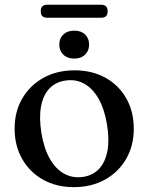

<svg xmlns="http://www.w3.org/2000/svg" viewBox="-20 -776 624 808"><path d="M294 -480Q367.5 -480 423.8 -448.8Q480 -417.5 511.5 -362Q543 -306.5 543 -233.5Q543 -163 511 -107.5Q479 -52 422 -20.2Q365 11.5 290.5 11.5Q217 11.5 161 -20Q105 -51.5 73.2 -107.2Q41.5 -163 41.5 -235Q41.5 -306 73.5 -361.2Q105.5 -416.5 162.2 -448.2Q219 -480 294 -480ZM329 -31.5Q371 -37.5 397.2 -65.8Q423.5 -94 432.2 -141.8Q441 -189.5 430 -254Q419 -319 394 -362Q369 -405 333.5 -424.2Q298 -443.5 255.5 -437Q213.5 -431 187.2 -402.8Q161 -374.5 152.5 -327Q144 -279.5 154.5 -214.5Q165.5 -149.5 190.5 -106.5Q215.5 -63.5 251 -44.5Q286.5 -25.5 329 -31.5ZM292.5 -529.5Q263.5 -529.5 246.5 -546Q229.5 -562.5 229.5 -588.5Q229.5 -614.5 246.5 -630.8Q263.5 -647 292.5 -647Q321.5 -647 338.2 -630.8Q355 -614.5 355 -588.5Q355 -562.5 338.2 -546Q321.5 -529.5 292.5 -529.5ZM151.5 -728.5Q151.5 -742.5 158.2 -749.2Q165 -756 177.5 -756H407Q419.5 -756 426.2 -749.2Q433 -742.5 433 -728.5Q433 -714.5 426.2 -708Q419.5 -701.5 407 -701.5H177.5Q165 -701.5 158.2 -708Q151.5 -714.5 151.5 -728.5Z"/></svg>

Font: Fraunces 11pt
Style: Regular
Weight: 400
Version: Version 1.000;[b76b70a41]